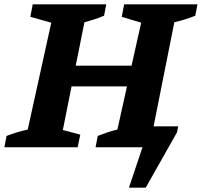

<svg xmlns="http://www.w3.org/2000/svg" viewBox="-48 -675 925 880"><path d="M-28 0 -18 -52Q6 -61 30 -68.5Q54 -76 79 -81L187 -571L91 -598L102 -655H439L429 -603Q408 -594 385 -586.5Q362 -579 339 -573L299 -374H555L599 -571L510 -598L521 -655H857L847 -603Q825 -594 801 -586.5Q777 -579 751 -573L656 -96H769L763 -68L620 185H543L605 0H390L400 -52Q423 -61 445 -68.5Q467 -76 490 -81L534 -279H280L240 -79L320 -58L308 0Z"/></svg>

Font: Piazzolla SC
Style: Bold Italic
Weight: 700
Italic angle: -11.3°
Designer: Juan Pablo del Peral
Foundry: Huerta Tipografica
Version: Version 1.330